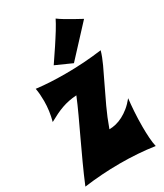

<svg xmlns="http://www.w3.org/2000/svg" viewBox="-208 -913 860 1004"><g transform="rotate(-30 221.5 -411.5)"><path d="M424.8 -569.8Q415 -535.2 396 -494.6Q377 -454.1 353.8 -406.5Q330.6 -358.9 305.2 -304.7Q279.8 -250.5 257.8 -189Q277.3 -189 298.1 -194.1Q318.8 -199.2 340.1 -210.2Q361.3 -221.2 382.6 -238.5Q403.8 -255.9 423.8 -280.8Q421.9 -265.6 420.2 -246.1Q418.5 -226.6 417 -204.8Q415.5 -183.1 414.8 -159.9Q414.1 -136.7 414.1 -113.8Q414.1 -78.6 416.3 -46.6Q418.5 -14.6 423.8 7.8Q374 0.5 321.8 -3.2Q269.5 -6.8 214.8 -6.8Q159.2 -6.8 104.7 -2.9Q50.3 1 -1 7.8Q23.9 -52.2 51 -111.1Q78.1 -169.9 104.2 -225.6Q130.4 -281.2 154.3 -332.5Q178.2 -383.8 196.8 -429.2Q171.9 -427.7 150.1 -423.3Q128.4 -418.9 107.7 -411.6Q86.9 -404.3 65.4 -393.8Q43.9 -383.3 20 -370.1Q36.1 -428.7 36.1 -487.8Q36.1 -508.3 34.7 -527.6Q33.2 -546.9 29.8 -564.9Q72.8 -559.6 116 -557.4Q159.2 -555.2 203.1 -555.2Q258.8 -555.2 314.5 -558.8Q370.1 -562.5 424.8 -569.8ZM270 -581.1 172.9 -624.5Q202.6 -667.5 228.5 -707Q239.3 -723.6 250.7 -741.2Q262.2 -758.8 272.2 -775.1Q282.2 -791.5 290.5 -806.2Q298.8 -820.8 303.7 -831.1Q318.8 -819.8 340.6 -806.6Q362.3 -793.5 382.8 -782.2Q406.2 -769 431.6 -755.4Z"/></g></svg>

Font: Spicy Rice
Style: Regular
Weight: 400
Version: Version 1.000